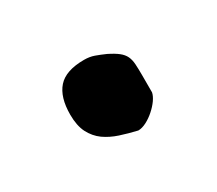

<svg xmlns="http://www.w3.org/2000/svg" viewBox="-44 -413 316 279"><g transform="rotate(-30 114.0 -273.0)"><path d="M52.2 -277.8Q52.2 -307.1 65.4 -322Q78.6 -336.9 109.4 -336.9Q118.7 -336.9 126.2 -334.2Q133.8 -331.5 142.6 -327.6Q153.3 -322.3 159.2 -317.6Q165 -313 167.7 -307.4Q170.4 -301.8 170.9 -293.9Q171.4 -286.1 171.4 -275.4V-246.6Q170.4 -241.2 165.8 -234.6Q161.1 -228 154.5 -222.2Q147.9 -216.3 140.4 -212.4Q132.8 -208.5 126.5 -208.5Q111.8 -211.9 98.4 -216.3Q85 -220.7 74.7 -228Q64.5 -235.4 58.3 -247.3Q52.2 -259.3 52.2 -277.8Z"/></g></svg>

Font: IM FELL English SC
Style: Regular
Weight: 400
Designer: Igino Marini
Foundry: Igino Marini
Version: 3.00